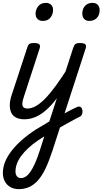

<svg xmlns="http://www.w3.org/2000/svg" viewBox="-21 -815 715 1339"><path d="M151 17Q111 17 87.5 3Q64 -11 55 -35Q46 -59 47.5 -89Q49 -119 60 -151L169 -483Q175 -503 184.5 -509Q194 -515 214 -515Q245 -515 253.5 -505.5Q262 -496 255 -476L147 -145Q130 -95 136.5 -76.5Q143 -58 172 -58Q186 -58 192.5 -46.5Q199 -35 197 -20.5Q195 -6 183.5 5.5Q172 17 151 17ZM276 -669Q256 -669 241.5 -682Q227 -695 227 -720Q227 -747 245 -771Q263 -795 300 -795Q320 -795 334.5 -782.5Q349 -770 349 -744Q349 -717 331.5 -693Q314 -669 276 -669ZM148 17Q134 17 127.5 5.5Q121 -6 123.5 -20.5Q126 -35 137.5 -46.5Q149 -58 170 -58Q198 -58 228.5 -75Q259 -92 293.5 -127Q328 -162 368.5 -217.5Q409 -273 458 -350Q467 -363 479.5 -361.5Q492 -360 499.5 -350.5Q507 -341 501 -328Q448 -233 402.5 -167Q357 -101 315 -60.5Q273 -20 232 -1.5Q191 17 148 17ZM373 8Q393 -4 412.5 -15Q432 -26 450.5 -36Q469 -46 486.5 -54.5Q504 -63 517 -69Q533 -75 542 -68Q551 -61 553.5 -47.5Q556 -34 552 -21Q548 -8 537 -2Q517 8 495.5 19.5Q474 31 451.5 43.5Q429 56 406.5 69Q384 82 361 95ZM110 504Q76 504 51 489.5Q26 475 12.5 449.5Q-1 424 -1 391Q-1 353 14 315Q29 277 58.5 238.5Q88 200 130.5 162.5Q173 125 228 89Q251 75 275 61Q299 47 323 32L490 -483Q497 -503 506.5 -509Q516 -515 535 -515Q566 -515 574.5 -505.5Q583 -496 576 -476L343 241Q320 311 296 361Q272 411 244 442.5Q216 474 183 489Q150 504 110 504ZM125 427Q142 427 158.5 416.5Q175 406 191 383Q207 360 223.5 323Q240 286 257 233L288 136Q278 143 267 149.5Q256 156 246 163Q206 190 176.5 217.5Q147 245 126.5 273Q106 301 96.5 328Q87 355 87 382Q87 395 91.5 405.5Q96 416 104.5 421.5Q113 427 125 427ZM601 -669Q579 -669 566 -683Q553 -697 553 -720Q553 -754 572.5 -774.5Q592 -795 625 -795Q648 -795 661 -781Q674 -767 674 -744Q674 -710 654 -689.5Q634 -669 601 -669Z"/></svg>

Font: Playwrite SK
Style: Regular
Weight: 400
Designer: Veronika Burian, José Scaglione
Foundry: TypeTogether
Version: Version 1.002